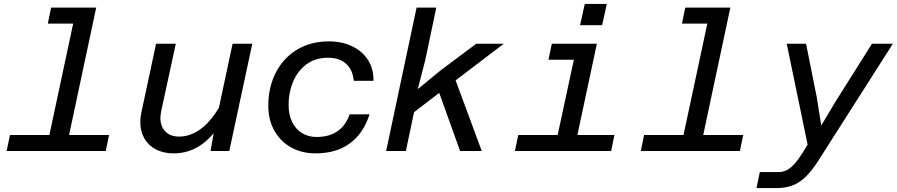

<svg xmlns="http://www.w3.org/2000/svg" viewBox="-20 -774 4596 984"><path d="M31 -82H233L355 -653H225L242 -735H473L334 -82H539L522 0H14Z M802 -170Q802 -126 827.5 -100Q853 -74 898 -74Q954 -74 1006 -111Q1058 -148 1102 -222L1172 -550H1273L1155 0H1059L1075 -91Q989 12 870 12Q819 12 780.5 -7.5Q742 -27 720.5 -63.5Q699 -100 699 -148Q699 -173 705 -200L780 -550H881L806 -204Q802 -180 802 -170Z M1355 -232Q1355 -326 1393 -401Q1431 -476 1501.5 -519Q1572 -562 1666 -562Q1732 -562 1784.5 -537Q1837 -512 1866 -466.5Q1895 -421 1894 -360H1793Q1788 -416 1754 -447Q1720 -478 1661 -478Q1595 -478 1549.5 -443.5Q1504 -409 1481.5 -354Q1459 -299 1459 -238Q1459 -185 1477.5 -148Q1496 -111 1528.5 -91.5Q1561 -72 1602 -72Q1731 -72 1772 -188H1874Q1843 -91 1773.5 -39.5Q1704 12 1597 12Q1527 12 1472 -18.5Q1417 -49 1386 -104.5Q1355 -160 1355 -232Z M2115 -735H2216L2159 -464L2121 -317L2239 -414L2421 -550H2562L2315 -362L2449 0H2338L2231 -298L2102 -199L2060 0H1959Z M2636 -82H2838L2921 -468H2791L2808 -550H3039L2939 -82H3129L3112 0H2619ZM2977 -754H3090L3066 -645H2953Z M3281 -82H3483L3605 -653H3475L3492 -735H3723L3584 -82H3789L3772 0H3264Z M4189 -131 4265 -258 4449 -550H4556L4173 51Q4139 104 4106.5 134.5Q4074 165 4038.5 177.5Q4003 190 3958 190H3857L3874 108H3968Q3993 108 4013 97.5Q4033 87 4052.5 65Q4072 43 4096 5L4119 -33L4012 -550H4111L4166 -275Z"/></svg>

Font: Azeret Mono
Style: Italic
Weight: 400
Italic angle: -12°
Designer: Martin Vácha
Foundry: Displaay
Version: Version 1.000; Glyphs 3.0.3, build 3074